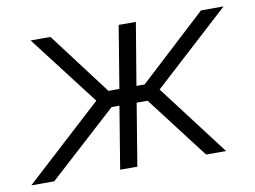

<svg xmlns="http://www.w3.org/2000/svg" viewBox="-89 -604 919 693"><g transform="rotate(-10 370.5 -258.0)"><path d="M-26.9 0 257.3 -260.3 61.5 -515.6H134.3L306.6 -287.6H346.7L384.3 -515.6H447.3L409.2 -287.6H439L686 -515.6H768.6L489.3 -260.3L687 0H613.8L439.5 -228H399.4L361.8 0H298.8L336.4 -228H307.6L57.1 0Z"/></g></svg>

Font: Inter Display Light
Style: Italic
Weight: 300
Italic angle: -9.39999°
Designer: Rasmus Andersson
Foundry: rsms
Version: Version 4.000;git-a52131595